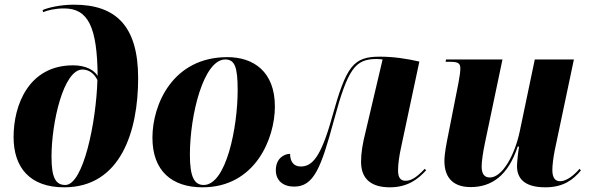

<svg xmlns="http://www.w3.org/2000/svg" viewBox="-20 -790 2518 820"><path d="M254 10C496 10 570 -230 570 -456C570 -680 474 -770 296 -770C237 -770 184 -757 162 -747L164 -738C183 -746 215 -754 254 -754C357 -754 395 -674 397 -466C382 -490 348 -511 292 -511C103 -511 38 -342 38 -205C38 -73 109 10 254 10ZM259 0C218 0 200 -30 200 -121C200 -266 251 -493 332 -493C357 -493 381 -479 396 -448C391 -269 336 0 259 0Z M845 10C1069 10 1154 -197 1154 -335C1154 -485 1062 -546 951 -546C718 -546 631 -344 631 -202C631 -59 715 10 845 10ZM850 0C810 0 791 -34 791 -129C791 -301 850 -536 942 -536C983 -536 995 -503 995 -405C995 -245 946 0 850 0Z M1645 10C1721 10 1766 -25 1800 -63L1794 -69C1757 -30 1735 -18 1712 -18C1691 -18 1680 -31 1680 -62C1680 -89 1685 -125 1693 -161L1771 -527C1720 -539 1661 -548 1602 -548C1489 -548 1459 -509 1398 -289C1350 -116 1312 -79 1265 -79C1228 -79 1219 -108 1219 -133C1195 -133 1158 -115 1158 -63C1158 -19 1189 7 1236 7C1320 7 1351 -72 1406 -276C1466 -498 1497 -538 1589 -538C1599 -538 1606 -537 1614 -536L1542 -230C1528 -174 1522 -137 1522 -99C1522 -27 1564 10 1645 10Z M2309 10C2388 10 2429 -24 2461 -62L2455 -69C2432 -42 2400 -16 2372 -16C2350 -16 2339 -32 2339 -64C2339 -85 2343 -116 2349 -147L2431 -536H2264L2200 -230C2179 -129 2126 -32 2072 -32C2049 -32 2037 -47 2037 -79C2037 -101 2043 -141 2051 -179L2126 -536H1885L1883 -526H1904C1940 -526 1946 -517 1946 -497C1946 -485 1944 -468 1938 -436L1894 -213C1887 -178 1878 -134 1878 -102C1878 -43 1905 9 1990 9C2080 9 2150 -40 2191 -164H2197C2194 -151 2188 -97 2188 -81C2188 -33 2214 10 2309 10Z"/></svg>

Font: Noto Serif Display SemiCondensed ExtraBold
Style: Italic
Weight: 800
Width: 4
Italic angle: -12°
Designer: Monotype Design Team
Foundry: Monotype Imaging Inc.
Version: Version 2.009